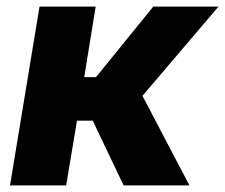

<svg xmlns="http://www.w3.org/2000/svg" viewBox="-20 -561 681 581"><path d="M10.3 0 99.6 -541H269.5L234.9 -327.6H270.5L443.8 -541H641.1L411.1 -271L553.2 0H354L260.7 -195.8H212.9L180.2 0Z"/></svg>

Font: Inter 17pt ExtraBold
Style: Italic
Weight: 800
Italic angle: -9.3988°
Version: Version 4.001;git-66647c0bb